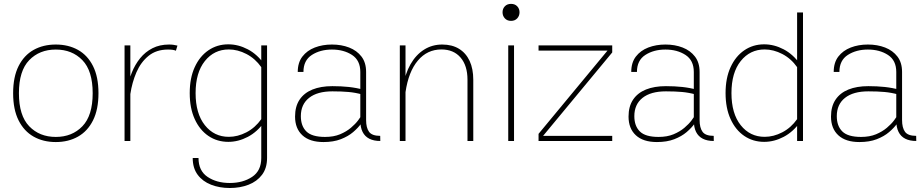

<svg xmlns="http://www.w3.org/2000/svg" viewBox="-20 -713 4667 971"><path d="M262.2 -462.4Q344.7 -462.4 396.7 -408.7Q448.7 -355 448.7 -241.7Q448.7 -128.4 396.7 -74.5Q344.7 -20.5 262.2 -20.5Q179.7 -20.5 127.7 -74.5Q75.7 -128.4 75.7 -241.7Q75.7 -355 127.7 -408.7Q179.7 -462.4 262.2 -462.4ZM262.2 -487.8Q198.7 -487.8 150.1 -460.7Q101.6 -433.6 74 -378.9Q46.4 -324.2 46.4 -241.7Q46.4 -159.2 74 -104.2Q101.6 -49.3 150.1 -22Q198.7 5.4 262.2 5.4Q325.7 5.4 374.3 -22Q422.9 -49.3 450.4 -104.2Q478 -159.2 478 -241.7Q478 -324.2 450.4 -378.9Q422.9 -433.6 374.3 -460.7Q325.7 -487.8 262.2 -487.8Z M609.9 -483.4V0H639.2V-263.7V-483.4ZM869.6 -456.5 877.4 -482.4Q868.2 -484.9 857.4 -486.3Q846.7 -487.8 835.4 -487.8Q787.6 -487.8 751.2 -469.2Q714.8 -450.7 688.7 -418.5Q662.6 -386.2 646.5 -345.7Q630.4 -305.2 623.5 -261.2L639.2 -237.3Q647.9 -295.9 669.9 -347.2Q691.9 -398.4 731.2 -430.4Q770.5 -462.4 829.6 -462.4Q856.9 -462.4 869.6 -456.5Z M1142.1 237.8Q1194.3 237.8 1237.1 221.2Q1279.8 204.6 1305.2 170.9Q1330.6 137.2 1330.6 85.9V-483.4H1301.3V85.9Q1301.3 150.9 1254.9 181.6Q1208.5 212.4 1142.1 212.4Q1075.7 212.4 1029.8 181.6Q983.9 150.9 983.9 85.9H954.6Q954.6 137.2 979.7 170.9Q1004.9 204.6 1047.6 221.2Q1090.3 237.8 1142.1 237.8ZM939.5 -242.2Q939.5 -166.5 964.6 -111.1Q989.7 -55.7 1033.9 -25.6Q1078.1 4.4 1134.8 4.4Q1185.1 4.4 1233.2 -20.8Q1281.2 -45.9 1316.9 -96.2L1301.3 -110.4Q1270.5 -66.9 1226.3 -43.9Q1182.1 -21 1137.2 -21Q1063 -21 1016.1 -79.8Q969.2 -138.7 969.2 -242.2Q969.2 -345.7 1016.1 -404.3Q1063 -462.9 1137.2 -462.9Q1182.1 -462.9 1226.3 -439.9Q1270.5 -417 1301.3 -373.5L1316.9 -387.7Q1281.2 -438.5 1233.2 -463.6Q1185.1 -488.8 1134.8 -488.8Q1078.1 -488.8 1033.9 -458.5Q989.7 -428.2 964.6 -373Q939.5 -317.9 939.5 -242.2Z M1658.7 -487.8Q1611.3 -487.8 1572 -472.7Q1532.7 -457.5 1509.3 -427Q1485.8 -396.5 1485.8 -349.1H1514.6Q1514.6 -407.7 1557.1 -435.1Q1599.6 -462.4 1658.7 -462.4Q1718.3 -462.4 1760.3 -435.1Q1802.2 -407.7 1802.2 -349.1V-104Q1802.2 -68.8 1813.7 -45.9Q1825.2 -22.9 1847.7 -11.5Q1870.1 0 1903.3 0L1902.8 -25.9Q1861.3 -25.9 1846.4 -46.4Q1831.5 -66.9 1831.5 -106V-349.1Q1831.5 -396.5 1808.1 -427Q1784.7 -457.5 1745.6 -472.7Q1706.5 -487.8 1658.7 -487.8ZM1828.1 -122.6 1811 -132.8Q1804.7 -122.6 1791 -104.2Q1777.3 -85.9 1754.6 -66.7Q1731.9 -47.4 1699.7 -33.9Q1667.5 -20.5 1624 -20.5Q1557.6 -20.5 1529.5 -48.1Q1501.5 -75.7 1501.5 -125.5Q1501.5 -185.1 1543 -218Q1584.5 -251 1661.1 -251Q1708.5 -251 1743.2 -247.8Q1777.8 -244.6 1811 -235.4L1819.8 -258.8Q1782.7 -269 1743.9 -273.2Q1705.1 -277.3 1661.1 -277.3Q1602.5 -277.3 1560.3 -260.3Q1518.1 -243.2 1495.1 -209Q1472.2 -174.8 1472.2 -123.5Q1472.2 -63 1509.3 -28.8Q1546.4 5.4 1615.7 5.4Q1666.5 5.4 1703.6 -9Q1740.7 -23.4 1765.9 -44.9Q1791 -66.4 1806.2 -87.6Q1821.3 -108.9 1828.1 -122.6Z M2030.8 0V-332V-483.4H2002V0ZM2373.5 -309.1Q2373.5 -365.2 2355 -405Q2336.4 -444.8 2301.3 -466.3Q2266.1 -487.8 2216.3 -487.8Q2165.5 -487.8 2124.5 -461.9Q2083.5 -436 2055.9 -387.7Q2028.3 -339.4 2017.6 -271L2030.8 -247.1Q2045.9 -350.6 2093.3 -406.7Q2140.6 -462.9 2212.4 -462.9Q2273.9 -462.9 2309.1 -422.1Q2344.2 -381.3 2344.2 -310.1V0H2373.5Z M2521.5 -650.9Q2521.5 -632.8 2533.2 -620.1Q2544.9 -607.4 2564.5 -607.4Q2584 -607.4 2595.7 -620.1Q2607.4 -632.8 2607.4 -650.9Q2607.4 -668.9 2595.7 -681.2Q2584 -693.4 2564.5 -693.4Q2544.9 -693.4 2533.2 -681.2Q2521.5 -668.9 2521.5 -650.9ZM2550.3 -483.4V0H2579.6V-483.4Z M2703.6 -457H3052.2L2703.6 -36.1V0H3076.2V-25.9H2726.6L3076.2 -447.8V-483.4H2703.6Z M3345.2 -487.8Q3297.9 -487.8 3258.5 -472.7Q3219.2 -457.5 3195.8 -427Q3172.4 -396.5 3172.4 -349.1H3201.2Q3201.2 -407.7 3243.7 -435.1Q3286.1 -462.4 3345.2 -462.4Q3404.8 -462.4 3446.8 -435.1Q3488.8 -407.7 3488.8 -349.1V-104Q3488.8 -68.8 3500.2 -45.9Q3511.7 -22.9 3534.2 -11.5Q3556.6 0 3589.8 0L3589.4 -25.9Q3547.9 -25.9 3533 -46.4Q3518.1 -66.9 3518.1 -106V-349.1Q3518.1 -396.5 3494.6 -427Q3471.2 -457.5 3432.1 -472.7Q3393.1 -487.8 3345.2 -487.8ZM3514.6 -122.6 3497.6 -132.8Q3491.2 -122.6 3477.5 -104.2Q3463.9 -85.9 3441.2 -66.7Q3418.5 -47.4 3386.2 -33.9Q3354 -20.5 3310.5 -20.5Q3244.1 -20.5 3216.1 -48.1Q3188 -75.7 3188 -125.5Q3188 -185.1 3229.5 -218Q3271 -251 3347.7 -251Q3395 -251 3429.7 -247.8Q3464.4 -244.6 3497.6 -235.4L3506.3 -258.8Q3469.2 -269 3430.4 -273.2Q3391.6 -277.3 3347.7 -277.3Q3289.1 -277.3 3246.8 -260.3Q3204.6 -243.2 3181.6 -209Q3158.7 -174.8 3158.7 -123.5Q3158.7 -63 3195.8 -28.8Q3232.9 5.4 3302.2 5.4Q3353 5.4 3390.1 -9Q3427.2 -23.4 3452.4 -44.9Q3477.5 -66.4 3492.7 -87.6Q3507.8 -108.9 3514.6 -122.6Z M4041 0V-649.9H4011.2V0ZM3649.4 -242.2Q3649.4 -166.5 3674.6 -111.1Q3699.7 -55.7 3743.9 -25.6Q3788.1 4.4 3844.7 4.4Q3895 4.4 3943.1 -20.8Q3991.2 -45.9 4026.9 -96.2L4011.2 -110.4Q3980.5 -66.9 3936.3 -43.9Q3892.1 -21 3847.2 -21Q3772.9 -21 3726.1 -79.8Q3679.2 -138.7 3679.2 -242.2Q3679.2 -345.7 3726.1 -404.3Q3772.9 -462.9 3847.2 -462.9Q3892.1 -462.9 3936.3 -439.9Q3980.5 -417 4011.2 -373.5L4026.9 -387.7Q3991.2 -438.5 3943.1 -463.6Q3895 -488.8 3844.7 -488.8Q3788.1 -488.8 3743.9 -458.5Q3699.7 -428.2 3674.6 -373Q3649.4 -317.9 3649.4 -242.2Z M4369.1 -487.8Q4321.8 -487.8 4282.5 -472.7Q4243.2 -457.5 4219.7 -427Q4196.3 -396.5 4196.3 -349.1H4225.1Q4225.1 -407.7 4267.6 -435.1Q4310.1 -462.4 4369.1 -462.4Q4428.7 -462.4 4470.7 -435.1Q4512.7 -407.7 4512.7 -349.1V-104Q4512.7 -68.8 4524.2 -45.9Q4535.6 -22.9 4558.1 -11.5Q4580.6 0 4613.8 0L4613.3 -25.9Q4571.8 -25.9 4556.9 -46.4Q4542 -66.9 4542 -106V-349.1Q4542 -396.5 4518.6 -427Q4495.1 -457.5 4456.1 -472.7Q4417 -487.8 4369.1 -487.8ZM4538.6 -122.6 4521.5 -132.8Q4515.1 -122.6 4501.5 -104.2Q4487.8 -85.9 4465.1 -66.7Q4442.4 -47.4 4410.2 -33.9Q4377.9 -20.5 4334.5 -20.5Q4268.1 -20.5 4240 -48.1Q4211.9 -75.7 4211.9 -125.5Q4211.9 -185.1 4253.4 -218Q4294.9 -251 4371.6 -251Q4418.9 -251 4453.6 -247.8Q4488.3 -244.6 4521.5 -235.4L4530.3 -258.8Q4493.2 -269 4454.3 -273.2Q4415.5 -277.3 4371.6 -277.3Q4313 -277.3 4270.8 -260.3Q4228.5 -243.2 4205.6 -209Q4182.6 -174.8 4182.6 -123.5Q4182.6 -63 4219.7 -28.8Q4256.8 5.4 4326.2 5.4Q4377 5.4 4414.1 -9Q4451.2 -23.4 4476.3 -44.9Q4501.5 -66.4 4516.6 -87.6Q4531.7 -108.9 4538.6 -122.6Z"/></svg>

Font: Estedad-FD-VF Thin
Style: Regular
Weight: 100
Designer: Amin Abedi
Version: Version 5.0